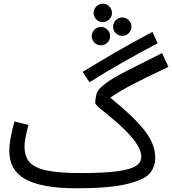

<svg xmlns="http://www.w3.org/2000/svg" viewBox="-20 -993 927 1034"><path d="M484 -923Q484 -943 498.5 -958Q513 -973 534 -973Q554 -973 568.5 -958Q583 -943 583 -923Q583 -903 568.5 -888.5Q554 -874 534 -874Q513 -874 498.5 -888.5Q484 -903 484 -923ZM589 -849Q589 -869 603.5 -884Q618 -899 639 -899Q659 -899 673.5 -884Q688 -869 688 -849Q688 -829 673.5 -814.5Q659 -800 639 -800Q618 -800 603.5 -814.5Q589 -829 589 -849ZM474 -798Q474 -818 488.5 -833Q503 -848 524 -848Q544 -848 558.5 -833Q573 -818 573 -798Q573 -778 558.5 -763.5Q544 -749 524 -749Q503 -749 488.5 -763.5Q474 -778 474 -798ZM462 -550 425 -606Q519 -663 604 -712.5Q689 -762 801 -821L829 -760Q620 -650 462 -550ZM816 -144Q816 -96 788 -61Q760 -26 666 -2.5Q572 21 390 21Q207 21 118.5 -27Q30 -75 30 -182Q30 -239 58 -339L133 -320Q112 -241 112 -205Q112 -151 139 -120Q166 -89 231.5 -75Q297 -61 416 -61Q543 -61 614 -71Q685 -81 713 -100Q741 -119 741 -149Q741 -175 721.5 -209.5Q702 -244 652 -294Q620 -326 550 -384Q519 -408 506 -420Q493 -432 493 -439Q493 -462 498.5 -482Q504 -502 514 -513Q544 -545 598.5 -576.5Q653 -608 773 -667L853 -707L887 -633Q748 -567 684.5 -533.5Q621 -500 574 -467Q700 -365 758 -291Q816 -217 816 -144Z"/></svg>

Font: Noto Sans Arabic
Style: Regular
Weight: 400
Designer: Nadine Chahine
Foundry: Monotype Imaging Inc.
Version: Version 1.001